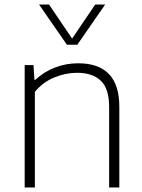

<svg xmlns="http://www.w3.org/2000/svg" viewBox="-20 -828 628 848"><path d="M89 -540.5H128L132 -475.5H136Q174 -511 222.8 -529.8Q271.5 -548.5 325 -548.5Q507 -548.5 507 -357V0H462V-356.5Q462 -436 425.5 -471.2Q389 -506.5 320 -506.5Q270.5 -506.5 220.5 -486.2Q170.5 -466 134 -422.5V0H89ZM400.5 -808H444.5L321.5 -630.5H275.5L152.5 -808H196.5L298.5 -657.5Z"/></svg>

Font: Encode Sans Semi Expanded ExLight
Style: Regular
Weight: 275
Width: 6
Designer: Multiple Designers
Foundry: Impallari Type
Version: Version 2.000